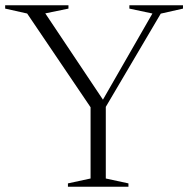

<svg xmlns="http://www.w3.org/2000/svg" viewBox="-24 -705 717 725"><path d="M78.5 -654 -4.5 -672.5V-685H234.5V-672.5L147 -654.5L374.5 -314L356 -313.5L551.5 -654L464.5 -672.5V-685H667V-672.5L583 -653.5L375.5 -301.5V-31L461 -12.5V0H232.5V-12.5L318 -31V-300Z"/></svg>

Font: Newsreader 36pt Light
Style: Regular
Weight: 300
Designer: Hugues Gentile
Foundry: Production Type
Version: Version 1.003